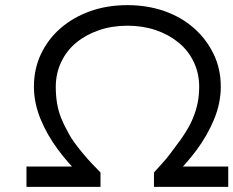

<svg xmlns="http://www.w3.org/2000/svg" viewBox="-20 -727 908 747"><path d="M83 0V-79H319L298 -40Q248 -88 205.5 -145Q163 -202 137.5 -264.5Q112 -327 112 -390Q112 -459 139.5 -517Q167 -575 216 -617.5Q265 -660 331 -683.5Q397 -707 476 -707Q553 -707 619 -684Q685 -661 734 -618Q783 -575 811 -517Q839 -459 839 -390Q839 -326 813 -263Q787 -200 745 -143.5Q703 -87 653 -40L634 -79H868V0H579V-56Q597 -76 612.5 -93Q628 -110 641.5 -128Q655 -146 669 -165Q693 -196 712.5 -230Q732 -264 743.5 -304Q755 -344 755 -389Q755 -441 734 -485.5Q713 -530 674.5 -561.5Q636 -593 585.5 -610Q535 -627 476 -627Q416 -627 365 -609.5Q314 -592 276.5 -561Q239 -530 218 -485.5Q197 -441 197 -389Q197 -355 202 -325Q207 -295 218 -267.5Q229 -240 246 -210Q255 -192 270.5 -171Q286 -150 303 -129.5Q320 -109 338 -90Q356 -71 371 -56V0Z"/></svg>

Font: Lexend Peta Light
Style: Regular
Weight: 300
Version: Version 1.007